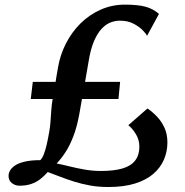

<svg xmlns="http://www.w3.org/2000/svg" viewBox="-20 -776 778 808"><path d="M436 11Q394 11 358.5 4.5Q323 -2 292 -11.8Q261 -21.5 233.5 -32.2Q206 -43 181 -52Q166 -35 149.2 -22Q132.5 -9 111.2 -1.8Q90 5.5 61.5 5.5Q44 5.5 30 -5.5Q16 -16.5 16 -35.5Q16 -48 23 -59.5Q30 -71 45.2 -80.8Q60.5 -90.5 86 -96.2Q111.5 -102 149.5 -102Q158 -110.5 164.5 -127Q171 -143.5 176.5 -167.2Q182 -191 187 -220.5Q191 -241.5 192.5 -264.2Q194 -287 195.8 -311.2Q197.5 -335.5 201.5 -359.5H109.5L118 -431.5H214Q215.5 -442 217.2 -452.2Q219 -462.5 220.8 -472.5Q222.5 -482.5 224 -491.5Q233 -545 257.5 -593Q282 -641 319.2 -677.8Q356.5 -714.5 404 -735.5Q451.5 -756.5 505.5 -756.5Q560 -756.5 592.2 -747.8Q624.5 -739 649 -717.5L599 -625.5Q595.5 -633 581 -648.2Q566.5 -663.5 542.2 -676.2Q518 -689 484 -689Q465.5 -689 446 -681.8Q426.5 -674.5 408.5 -655.8Q390.5 -637 376 -603.8Q361.5 -570.5 353 -518.5Q349.5 -500 346 -477.5Q342.5 -455 338 -431.5H485.5L478.5 -359.5H325Q322 -342.5 319 -325.8Q316 -309 313.5 -294.5Q303.5 -240 288.2 -201Q273 -162 255.2 -135Q237.5 -108 218.5 -88Q243.5 -83 273.8 -75.5Q304 -68 337.5 -62.2Q371 -56.5 405 -56.5Q460 -56.5 496 -67.2Q532 -78 549.2 -101Q566.5 -124 566.5 -159Q566.5 -188.5 551 -213Q535.5 -237.5 520 -249L600.5 -319.5Q621.5 -305.5 640.8 -285.2Q660 -265 672.2 -238.2Q684.5 -211.5 684.5 -176.5Q684.5 -138.5 670 -104.5Q655.5 -70.5 625.5 -44.5Q595.5 -18.5 548.5 -3.8Q501.5 11 436 11Z"/></svg>

Font: Merriweather 20pt SemiBold
Style: Italic
Weight: 600
Italic angle: -7.8°
Version: Version 2.101